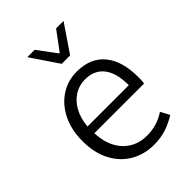

<svg xmlns="http://www.w3.org/2000/svg" viewBox="-212 -807 916 916"><g transform="rotate(-45 245.5 -349.0)"><path d="M452.6 -270Q452.6 -243.7 450.2 -228.5H114.7Q116.7 -171.9 138.4 -129.9Q160.2 -87.9 197.8 -65.2Q235.4 -42.5 284.7 -42.5Q319.8 -42.5 350.1 -51.8Q380.4 -61 408.2 -79.6L432.6 -34.2Q397.9 -12.7 360.8 -0.2Q323.7 12.2 276.9 12.2Q212.9 12.2 160.6 -17.8Q108.4 -47.9 78.1 -105.2Q47.9 -162.6 47.9 -241.2Q47.9 -318.8 77.1 -376.7Q106.4 -434.6 155.3 -465.3Q204.1 -496.1 262.2 -496.1Q355 -496.1 403.8 -437.3Q452.6 -378.4 452.6 -270ZM264.2 -441.9Q225.6 -441.9 193.1 -421.9Q160.6 -401.9 139.6 -364Q118.7 -326.2 114.3 -274.4H393.1Q393.1 -357.4 359.9 -399.7Q326.7 -441.9 264.2 -441.9ZM194.8 -711.4 265.1 -616.7H269L339.4 -711.4H389.6L295.4 -572.8H238.8L145 -711.4Z"/></g></svg>

Font: Varta
Style: Light
Weight: 300
Designer: Joana Correia, Viktoriya Grabowska, Eben Sorkin
Foundry: Sorkin Type
Version: Version 1.002; ttfautohint (v1.3) -l 8 -r 24 -G 200 -x 12 -H